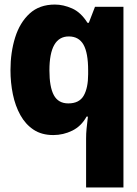

<svg xmlns="http://www.w3.org/2000/svg" viewBox="-20 -583 603 843"><path d="M358 25Q358 3 360 -17Q362 -37 366 -71H360Q337 -29 297.5 -9.5Q258 10 214 10Q163 10 127.5 -13.5Q92 -37 69.5 -77.5Q47 -118 36.5 -169Q26 -220 26 -275Q26 -353 46.5 -418.5Q67 -484 110 -523.5Q153 -563 221 -563Q258 -563 296.5 -546Q335 -529 364 -483H370L397 -553H522V240H358ZM280 -129Q328 -129 347.5 -163Q367 -197 367 -257V-274Q367 -351 346.5 -387Q326 -423 282 -423Q197 -423 197 -274Q197 -201 216.5 -165Q236 -129 280 -129Z"/></svg>

Font: Noto Sans Mono SemiCondensed Black
Style: Regular
Weight: 900
Width: 4
Designer: Monotype Design Team
Foundry: Monotype Imaging Inc.
Version: Version 2.014; ttfautohint (v1.8.4.7-5d5b)